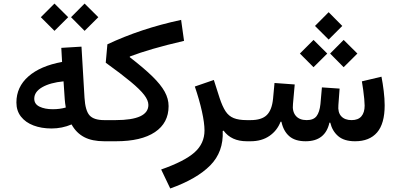

<svg xmlns="http://www.w3.org/2000/svg" viewBox="-20 -799 2235 1086"><path d="M210.9 -701.7 288.1 -778.8 365.7 -701.7 288.1 -624.5ZM381.8 -701.7 458.5 -778.8 536.1 -701.7 458.5 -624.5ZM331.1 -448.7 326.7 -528.3 440.9 -535.2 458 -246.1Q462.4 -173.8 486.3 -146.7Q510.3 -119.6 569.8 -119.6H570.3V0H569.8Q500.5 0 455.8 -23.7Q411.1 -47.4 384.8 -95.2Q331.1 -72.3 271.5 -72.3Q214.4 -72.3 169.4 -89.4Q124.5 -106.4 98.6 -139.4Q72.8 -172.4 72.8 -219.2Q72.8 -307.1 140.6 -366.7Q208.5 -426.3 331.1 -448.7ZM339.4 -338.9Q263.7 -331.5 218.8 -305.7Q173.8 -279.8 173.8 -240.7Q173.8 -210 203.9 -195.6Q233.9 -181.2 278.3 -181.2Q318.8 -181.2 352.1 -190.9Q349.6 -204.6 348.4 -215.3Q347.2 -226.1 346.2 -237.8Z M1004.4 -686.5 1021 -567.9Q916.5 -543.5 843.8 -522.2Q771 -501 714.4 -479.5L713.9 -475.6Q793.5 -414.1 841.6 -367.2Q889.6 -320.3 911.6 -280.3Q933.6 -240.2 933.6 -198.7Q933.6 -103.5 856.4 -51.8Q779.3 0 636.2 0H570.3Q561 0 556.6 -13.9Q552.2 -27.8 552.2 -60.1Q552.2 -92.3 556.6 -106Q561 -119.6 570.3 -119.6H633.8Q819.3 -119.6 819.3 -205.6Q819.3 -231 795.7 -262Q772 -293 719 -336.9Q666 -380.9 578.1 -444.3L587.4 -548.3Q680.7 -592.3 784.7 -627Q888.7 -661.6 1004.4 -686.5Z M1082 -309.6 1189.5 -346.7 1222.2 -244.6Q1237.8 -197.3 1255.6 -169.9Q1273.4 -142.6 1301.8 -131.1Q1330.1 -119.6 1376 -119.6H1376.5V0H1376Q1288.6 0 1244.6 -60.1L1239.7 -58.1Q1245.1 59.6 1169.2 136.5Q1093.3 213.4 942.9 267.1L891.6 159.7Q1023.9 113.3 1080.3 63Q1136.7 12.7 1136.7 -61Q1136.7 -103 1122.3 -168.2Q1107.9 -233.4 1082 -309.6Z M1761.7 -652.3 1838.9 -730 1916 -652.3 1838.9 -575.2ZM1847.2 -496.1 1923.8 -573.2 2001.5 -496.1 1923.8 -418.9ZM1676.3 -496.1 1753.4 -573.2 1831.1 -496.1 1753.4 -418.9ZM1714.8 -119.6Q1753.4 -119.6 1770.5 -142.1Q1787.6 -164.6 1792.5 -210.4L1800.8 -304.7L1900.9 -297.9L1894 -204.6Q1890.1 -163.1 1910.2 -141.4Q1930.2 -119.6 1968.8 -119.6Q2005.9 -119.6 2024.2 -141.1Q2042.5 -162.6 2042.5 -201.7Q2042.5 -215.3 2040.3 -239.3Q2038.1 -263.2 2034.4 -290Q2030.8 -316.9 2026.9 -338.9L2137.7 -365.2Q2145 -328.6 2150.4 -284.2Q2155.8 -239.7 2155.8 -203.1Q2155.8 -99.6 2112.8 -49.8Q2069.8 0 1988.3 0Q1926.8 0 1893.1 -28.8Q1859.4 -57.6 1848.1 -105H1843.3Q1819.8 0 1708.5 0Q1648.9 0 1616 -28.8Q1583 -57.6 1571.8 -110.4H1566.9Q1547.9 -60.5 1504.2 -30.3Q1460.4 0 1397.5 0H1376.5Q1367.2 0 1362.8 -14.4Q1358.4 -28.8 1358.4 -61Q1358.4 -92.8 1362.8 -106.2Q1367.2 -119.6 1376.5 -119.6H1397.5Q1460 -119.6 1489 -148.2Q1518.1 -176.8 1524.4 -240.2L1532.7 -329.6L1647 -321.3L1637.2 -211.4Q1632.3 -168.9 1652.8 -144.3Q1673.3 -119.6 1714.8 -119.6Z"/></svg>

Font: Estedad-FD SemiBold
Style: Regular
Weight: 600
Designer: Amin Abedi
Version: Version 7.3